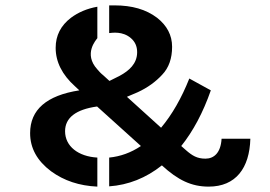

<svg xmlns="http://www.w3.org/2000/svg" viewBox="-20 -680 1005 714"><path d="M386 13C457 8 523 -18 582 -65C642 -10 692 14 756 14C857 14 908 -55 911 -164H804C801 -112 776 -90 744 -90C713 -90 695 -101 671 -122L654 -137C698 -192 735 -261 764 -344L684 -388C655 -315 620 -254 579 -205L452 -320C452 -320 492 -337 492 -337C529 -354 559 -376 583 -402C608 -428 620 -463 620 -506C620 -549 601 -585 564 -614C523 -645 471 -660 406 -660H386C386 -660 386 -557 386 -557C397 -558 436 -565 467 -538C482 -525 490 -508 490 -486C490 -443 460 -417 425 -398C425 -398 387 -379 387 -379L364 -400C355 -407 348 -415 342 -422C289 -480 338 -532 342 -538C342 -538 342 -654 342 -655C303 -648 271 -634 244 -614C206 -585 187 -548 187 -502C187 -450 211 -402 259 -359L275 -344C153 -325 92 -272 92 -185C92 -129 118 -82 170 -43C218 -8 275 11 342 14C342 14 342 -94 342 -94C271 -98 222 -136 222 -192C222 -242 262 -273 341 -284L504 -137C467 -112 427 -98 386 -94C386 -94 386 13 386 13Z"/></svg>

Font: Karla
Style: Bold Stencil
Weight: 400
Designer: Jonathan Pinhorn
Version: Version 1.000